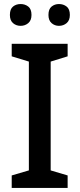

<svg xmlns="http://www.w3.org/2000/svg" viewBox="-20 -931 394 951"><path d="M315 0H38V-62L123 -87V-626L38 -652V-714H315V-652L231 -626V-87L315 -62ZM29 -857Q29 -886 44.5 -898.5Q60 -911 82 -911Q104 -911 120 -898.5Q136 -886 136 -857Q136 -830 120 -816.5Q104 -803 82 -803Q60 -803 44.5 -816.5Q29 -830 29 -857ZM220 -857Q220 -886 235.5 -898.5Q251 -911 272 -911Q294 -911 310 -898.5Q326 -886 326 -857Q326 -830 310 -816.5Q294 -803 272 -803Q251 -803 235.5 -816.5Q220 -830 220 -857Z"/></svg>

Font: Noto Sans Ethiopic Medium
Style: Regular
Weight: 500
Designer: Monotype Design Team
Foundry: Monotype Imaging Inc.
Version: Version 2.102; ttfautohint (v1.8.4.7-5d5b)